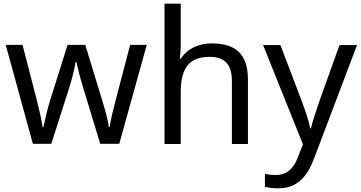

<svg xmlns="http://www.w3.org/2000/svg" viewBox="-20 -780 1954 1040"><path d="M431 -303 523 -1H626L775 -537H685L610 -251C594 -190 578 -125 574 -92H570C565 -130 548 -189 534 -235L442 -537H346L251 -235C237 -191 222 -124 215 -91H211C206 -129 191 -193 176 -251L102 -537H11L158 -1H258L354 -302C372 -358 385 -415 390 -445H394C400 -415 414 -358 431 -303Z M959 -537V-760H871V0H959V-277C959 -402 996 -472 1116 -472C1198 -472 1236 -429 1236 -343V0H1323V-349C1323 -486 1257 -545 1127 -545C1058 -545 994 -517 960 -462H954C957 -483 959 -511 959 -537Z M1405 -536 1621 2 1593 73C1571 131 1535 168 1474 168C1451 168 1429 165 1415 162V232C1432 236 1456 240 1488 240C1592 240 1645 175 1683 74L1914 -536H1819L1710 -232C1691 -177 1672 -118 1664 -85H1660C1652 -129 1635 -177 1615 -231L1499 -536Z"/></svg>

Font: Noto Sans Newa
Style: Regular
Weight: 400
Designer: Monotype Design Team
Foundry: Monotype Imaging Inc.
Version: Version 2.007